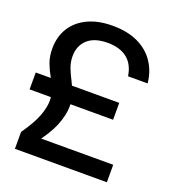

<svg xmlns="http://www.w3.org/2000/svg" viewBox="-133 -835 859 940"><g transform="rotate(20 297.0 -365.0)"><path d="M50 0V-88Q95 -152 112.5 -198Q130 -244 130 -279Q130 -313 118.5 -340.5Q107 -368 92 -394.5Q77 -421 65.5 -452Q54 -483 54 -525Q54 -586 82.5 -632Q111 -678 165 -704Q219 -730 295 -730Q372 -730 427 -704Q482 -678 513.5 -631Q545 -584 551 -523H449Q440 -583 402 -613Q364 -643 300 -643Q231 -643 195.5 -610Q160 -577 160 -523Q160 -492 170.5 -464.5Q181 -437 195.5 -409.5Q210 -382 220.5 -352Q231 -322 231 -286Q231 -242 208.5 -186Q186 -130 126 -54L119 -91H529V0ZM18 -298V-386H453V-298Z"/></g></svg>

Font: Instrument Sans Medium
Style: Regular
Weight: 500
Designer: Rodrigo Fuenzalida
Foundry: fragTYPE
Version: Version 1.000;gftools[0.9.28]